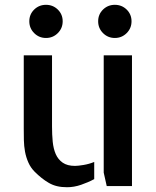

<svg xmlns="http://www.w3.org/2000/svg" viewBox="-20 -784 658 809"><path d="M199.2 -251Q199.2 -216.8 202.1 -187Q205.1 -157.2 214.8 -134.8Q224.6 -112.3 244.1 -98.6Q263.7 -85 295.9 -85Q308.6 -85 332 -88.9Q355.5 -92.8 377 -101.6V-29.3Q351.6 -15.6 321.8 -5.4Q292 4.9 262.7 4.9Q239.3 4.9 220.7 0.5Q202.1 -3.9 186 -13.2Q169.9 -22.5 155.3 -34.2Q140.6 -45.9 126 -60.5Q109.4 -77.1 99.6 -99.1Q89.8 -121.1 85.4 -145Q81.1 -168.9 80.6 -193.4Q80.1 -217.8 80.1 -241.2V-550.8H199.2ZM536.1 -550.8V0H429.7L417 -56.6V-550.8ZM534.2 -694.3Q534.2 -665 513.7 -644.5Q493.2 -624 463.9 -624Q434.6 -624 414.1 -644.5Q393.6 -665 393.6 -694.3Q393.6 -723.6 414.1 -743.7Q434.6 -763.7 463.9 -763.7Q493.2 -763.7 513.7 -743.7Q534.2 -723.6 534.2 -694.3ZM244.1 -694.3Q244.1 -665 223.6 -644.5Q203.1 -624 173.8 -624Q144.5 -624 124 -644.5Q103.5 -665 103.5 -694.3Q103.5 -723.6 124 -743.7Q144.5 -763.7 173.8 -763.7Q203.1 -763.7 223.6 -743.7Q244.1 -723.6 244.1 -694.3Z"/></svg>

Font: Allerta
Style: Stencil
Weight: 400
Designer: Matt McInerney
Foundry: Matt McInerney
Version: Version 1.0